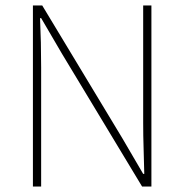

<svg xmlns="http://www.w3.org/2000/svg" viewBox="-20 -680 672 700"><path d="M100 0V-660H134L426 -176L502 -46H506Q505 -94 503.5 -140Q502 -186 502 -232V-660H532V0H498L206 -484L130 -614H126Q128 -568 129 -524.5Q130 -481 130 -434V0Z"/></svg>

Font: Assistant ExtraLight ExtraLight
Style: Regular
Weight: 250
Version: Version 3.000